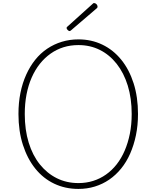

<svg xmlns="http://www.w3.org/2000/svg" viewBox="-20 -1209 1016 1248"><path d="M490 19Q404 19 332.5 -15Q261 -49 209.5 -113Q158 -177 129 -267Q100 -357 100 -468Q100 -542 113 -606Q126 -670 150.5 -724Q175 -778 209 -820.5Q243 -863 287 -892.5Q331 -922 382 -937.5Q433 -953 490 -953Q574 -953 645 -919Q716 -885 768 -821Q820 -757 848.5 -667.5Q877 -578 877 -468Q877 -394 863.5 -329.5Q850 -265 826 -210.5Q802 -156 767.5 -113.5Q733 -71 690 -41.5Q647 -12 596.5 3.5Q546 19 490 19ZM490 -19Q540 -19 585 -33Q630 -47 669 -74.5Q708 -102 738.5 -141Q769 -180 790.5 -230Q812 -280 824 -339.5Q836 -399 836 -468Q836 -570 810.5 -652.5Q785 -735 738.5 -794Q692 -853 629 -884.5Q566 -916 490 -916Q438 -916 393 -902Q348 -888 309 -860.5Q270 -833 239 -794Q208 -755 186 -705Q164 -655 152.5 -595.5Q141 -536 141 -468Q141 -365 166.5 -282Q192 -199 239 -140.5Q286 -82 349.5 -50.5Q413 -19 490 -19ZM432 -1007Q427 -1007 420 -1014Q413 -1021 413 -1026Q413 -1028 413.5 -1030.5Q414 -1033 417 -1035L579 -1181Q583 -1184 585 -1186.5Q587 -1189 591 -1189Q597 -1189 602.5 -1185.5Q608 -1182 611 -1176.5Q614 -1171 614 -1166Q614 -1163 613.5 -1161Q613 -1159 610 -1156L443 -1013Q439 -1010 437 -1008.5Q435 -1007 432 -1007Z"/></svg>

Font: Playwrite US Modern Thin
Style: Regular
Weight: 250
Designer: Veronika Burian, José Scaglione
Foundry: TypeTogether
Version: Version 1.003